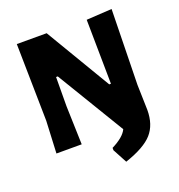

<svg xmlns="http://www.w3.org/2000/svg" viewBox="-145 -769 991 1064"><g transform="rotate(-20 350.5 -236.5)"><path d="M631 -648 622 -204 626 -55Q626 32 580 84Q534 136 418 175L373 91V77Q445 41 464 0L223 -399H213L212 -227L219 0H70L79 -190L71 -645H247L476 -260H486L481 -639Z"/></g></svg>

Font: Alegreya Sans SC ExtraBold
Style: Regular
Weight: 800
Designer: Juan Pablo del Peral
Foundry: Huerta Tipografica
Version: Version 2.007